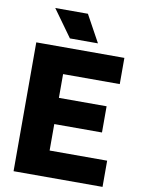

<svg xmlns="http://www.w3.org/2000/svg" viewBox="-101 -1018 800 1086"><g transform="rotate(10 299.0 -475.0)"><path d="M54.5 0V-740H560.5V-589.5H235V-150.5H565.5V0ZM173 -302.5V-453H509V-302.5ZM238 -795 126.5 -950H314L399 -795Z"/></g></svg>

Font: Encode Sans SC SemiCondensed ExtraBold
Style: Regular
Weight: 800
Width: 4
Designer: Multiple Designers
Foundry: Impallari Type
Version: Version 3.002